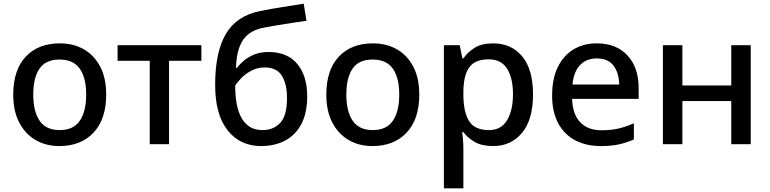

<svg xmlns="http://www.w3.org/2000/svg" viewBox="-20 -785 4189 1045"><path d="M558 -270Q558 -136 489 -63Q420 10 303 10Q230 10 173.5 -23Q117 -56 84.5 -118.5Q52 -181 52 -270Q52 -404 120 -476.5Q188 -549 306 -549Q380 -549 436.5 -516.5Q493 -484 525.5 -422Q558 -360 558 -270ZM161 -270Q161 -179 195.5 -128Q230 -77 305 -77Q380 -77 414.5 -128Q449 -179 449 -270Q449 -362 414 -411.5Q379 -461 304 -461Q229 -461 195 -411.5Q161 -362 161 -270Z M1076 -454H900V0H795V-454H620V-539H1076Z M1151 -323Q1151 -501 1209 -600Q1267 -699 1396 -725Q1457 -737 1517 -746.5Q1577 -756 1633 -765L1648 -672Q1614 -667 1570.5 -660.5Q1527 -654 1485 -647Q1443 -640 1413 -634Q1367 -625 1335 -601.5Q1303 -578 1285 -533.5Q1267 -489 1264 -416H1270Q1284 -435 1307.5 -455Q1331 -475 1364.5 -488.5Q1398 -502 1442 -502Q1544 -502 1598 -437Q1652 -372 1652 -262Q1652 -171 1620.5 -110.5Q1589 -50 1532 -20Q1475 10 1401 10Q1287 10 1219 -75.5Q1151 -161 1151 -323ZM1409 -77Q1468 -77 1505 -116Q1542 -155 1542 -251Q1542 -328 1514 -373Q1486 -418 1421 -418Q1381 -418 1347.5 -400Q1314 -382 1291.5 -358Q1269 -334 1260 -319Q1260 -273 1266.5 -230Q1273 -187 1289.5 -152.5Q1306 -118 1335 -97.5Q1364 -77 1409 -77Z M2262 -270Q2262 -136 2193 -63Q2124 10 2007 10Q1934 10 1877.5 -23Q1821 -56 1788.5 -118.5Q1756 -181 1756 -270Q1756 -404 1824 -476.5Q1892 -549 2010 -549Q2084 -549 2140.5 -516.5Q2197 -484 2229.5 -422Q2262 -360 2262 -270ZM1865 -270Q1865 -179 1899.5 -128Q1934 -77 2009 -77Q2084 -77 2118.5 -128Q2153 -179 2153 -270Q2153 -362 2118 -411.5Q2083 -461 2008 -461Q1933 -461 1899 -411.5Q1865 -362 1865 -270Z M2665 -549Q2762 -549 2821.5 -479Q2881 -409 2881 -270Q2881 -133 2821 -61.5Q2761 10 2664 10Q2602 10 2563.5 -12.5Q2525 -35 2502 -66H2495Q2498 -48 2500 -23.5Q2502 1 2502 20V240H2396V-539H2482L2497 -467H2502Q2525 -501 2563.5 -525Q2602 -549 2665 -549ZM2640 -462Q2565 -462 2534 -418.5Q2503 -375 2502 -287V-271Q2502 -178 2532 -127.5Q2562 -77 2642 -77Q2708 -77 2740 -131Q2772 -185 2772 -272Q2772 -360 2740 -411Q2708 -462 2640 -462Z M3228 -549Q3334 -549 3395 -483.5Q3456 -418 3456 -305V-247H3094Q3096 -164 3137.5 -120Q3179 -76 3254 -76Q3306 -76 3346.5 -85.5Q3387 -95 3430 -114V-26Q3389 -8 3348 1Q3307 10 3250 10Q3171 10 3111.5 -21Q3052 -52 3018.5 -113.5Q2985 -175 2985 -265Q2985 -356 3015.5 -419Q3046 -482 3100.5 -515.5Q3155 -549 3228 -549ZM3228 -467Q3171 -467 3136.5 -430Q3102 -393 3096 -325H3350Q3349 -388 3319.5 -427.5Q3290 -467 3228 -467Z M3694 -539V-320H3960V-539H4066V0H3960V-235H3694V0H3588V-539Z"/></svg>

Font: Noto Sans Medium
Style: Regular
Weight: 500
Designer: Monotype Design Team
Foundry: Monotype Imaging Inc.
Version: Version 2.007